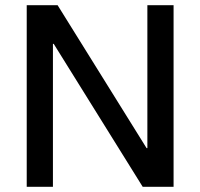

<svg xmlns="http://www.w3.org/2000/svg" viewBox="-20 -720 772 740"><path d="M649 -700V0H530L187 -551H184V0H83V-700H202L545 -149H548V-700Z"/></svg>

Font: Pathway Extreme 28pt Medium
Style: Regular
Weight: 500
Designer: Eduardo Rodriguez Tunni
Foundry: Eduardo Rodriguez Tunni
Version: Version 1.001;gftools[0.9.26]